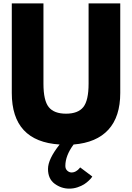

<svg xmlns="http://www.w3.org/2000/svg" viewBox="-20 -845 784 1140"><path d="M265 158Q265 100 334 13Q50 -5 50 -293V-825H238V-348Q238 -248 269.5 -209Q301 -170 372 -170Q443 -170 474.5 -209Q506 -248 506 -348V-825H694V-293Q694 -152 623.5 -75Q553 2 417 13Q368 79 368 140Q368 158 379.5 168.5Q391 179 405 179Q419 179 431.5 171.5Q444 164 450 156L456 149L528 203Q526 206 522.5 211Q519 216 506.5 228Q494 240 479 249.5Q464 259 440.5 267Q417 275 391 275Q344 275 304.5 246Q265 217 265 158Z"/></svg>

Font: Hussar
Style: BoldWeb
Weight: 700
Foundry: Cannot Into Space Fonts
Version: Version 2.00